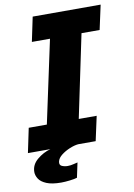

<svg xmlns="http://www.w3.org/2000/svg" viewBox="-106 -727 672 960"><g transform="rotate(-10 230.5 -247.0)"><path d="M-13 0 13 -124H105L195 -544H103L129 -668H474L447 -544H355L267 -124H358L331 0ZM126 174Q79 174 51.5 162.5Q24 151 13 133.5Q2 116 2 99Q2 62 33 36Q64 10 101 0H242Q222 2 198 12Q174 22 155.5 36.5Q137 51 133 68Q129 86 142.5 92Q156 98 172 98Q187 98 202 94Q217 90 223 89L207 164Q195 168 170 171Q145 174 126 174Z"/></g></svg>

Font: Atkinson Hyperlegible
Style: Bold Italic
Weight: 700
Italic angle: -12°
Designer: Elliott Scott, Megan Eiswerth, Linus Boman, Theodore Petrosky
Foundry: Braille Institute
Version: Version 1.006; ttfautohint (v1.8.3)